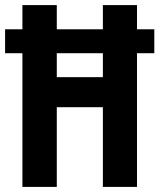

<svg xmlns="http://www.w3.org/2000/svg" viewBox="-24 -734 626 754"><path d="M64 0H199V-313H380V0H514V-525H582V-619H514V-714H380V-619H199V-714H64V-619H-4V-525H64ZM199 -431V-525H380V-431Z"/></svg>

Font: Noto Sans Kannada ExtraCondensed
Style: Bold
Weight: 700
Width: 2
Designer: Jelle Bosma - Monotype Design Team
Foundry: Monotype Imaging Inc.
Version: Version 2.005